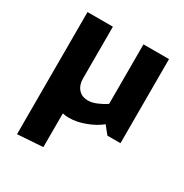

<svg xmlns="http://www.w3.org/2000/svg" viewBox="-164 -611 915 957"><g transform="rotate(30 294.0 -132.5)"><path d="M248 19Q238 19 228.5 18Q219 17 212 15V209L66 219V-484H212V-186Q212 -149 232 -126Q252 -103 288 -103Q311 -103 338 -114.5Q365 -126 388 -141V-484H535V0H460Q450 -11 441.5 -22.5Q433 -34 424 -45Q391 -18 342.5 0.5Q294 19 248 19Z"/></g></svg>

Font: Palanquin Dark Medium
Style: Regular
Weight: 500
Designer: Pria Ravichandran
Version: Version 1.001